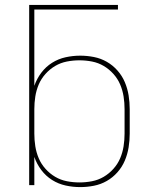

<svg xmlns="http://www.w3.org/2000/svg" viewBox="-20 -755 640 783"><path d="M307 8Q277 8 247.5 1.5Q218 -5 192.5 -21Q167 -37 148.5 -61.5Q130 -86 120 -115V0H99V-735H461V-716H120V-405Q130 -434 148.5 -458.5Q167 -483 192.5 -499Q218 -515 247.5 -521.5Q277 -528 307 -528Q335 -528 363 -522.5Q391 -517 415.5 -503Q440 -489 459 -467.5Q478 -446 489 -420Q500 -394 504.5 -366Q509 -338 509 -310V-210Q509 -182 504.5 -154Q500 -126 489 -100Q478 -74 459 -52.5Q440 -31 415.5 -17Q391 -3 363 2.5Q335 8 307 8ZM304 -11Q330 -11 355.5 -16Q381 -21 403 -34Q425 -47 442.5 -66.5Q460 -86 470 -109.5Q480 -133 484 -158.5Q488 -184 488 -210V-310Q488 -336 484 -361.5Q480 -387 470 -410.5Q460 -434 442.5 -453.5Q425 -473 403 -486Q381 -499 355.5 -504Q330 -509 304 -509Q278 -509 252.5 -504Q227 -499 205 -486Q183 -473 165.5 -453.5Q148 -434 138 -410.5Q128 -387 124 -361.5Q120 -336 120 -310V-210Q120 -184 124 -158.5Q128 -133 138 -109.5Q148 -86 165.5 -66.5Q183 -47 205 -34Q227 -21 252.5 -16Q278 -11 304 -11Z"/></svg>

Font: Iosevka Thin Extended
Style: Regular
Weight: 100
Width: 7
Monospace: yes
Designer: Belleve Invis
Foundry: Belleve Invis
Version: Version 32.5.0; ttfautohint (v1.8.4)